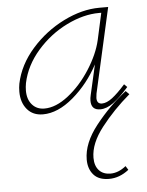

<svg xmlns="http://www.w3.org/2000/svg" viewBox="-51 -450 599 781"><g transform="rotate(-5 248.5 -59.5)"><path d="M346 -180Q305 -103 242 -49.5Q179 4 118 4Q77 4 53.5 -24Q30 -52 30 -96Q30 -113 33 -129Q49 -205 105.5 -269Q162 -333 237.5 -370.5Q313 -408 384 -408H420L342 -61Q340 -47 340 -43Q340 -19 361 -19Q380 -19 403 -36.5Q426 -54 457 -89L469 -77Q434 -37 406 -16.5Q378 4 352 4Q315 4 315 -34Q315 -45 318 -57ZM366 -278 390 -387H381Q317 -387 248 -353Q179 -319 127 -259.5Q75 -200 60 -129Q57 -113 57 -98Q57 -62 76 -40.5Q95 -19 126 -19Q173 -19 224 -59Q275 -99 314 -160Q353 -221 366 -278ZM434 243 444 259Q406 289 363 289Q321 289 300 265Q279 241 279 203Q279 136 335.5 64.5Q392 -7 461 -61L475 -47Q408 10 357.5 75Q307 140 307 198Q307 231 324 249.5Q341 268 371 268Q403 268 434 243Z"/></g></svg>

Font: Ysabeau Infant Extralight
Style: Italic
Weight: 200
Italic angle: -12°
Designer: Christian Thalmann (Catharsis Fonts)
Version: Version 0.003